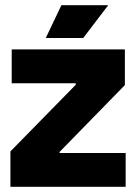

<svg xmlns="http://www.w3.org/2000/svg" viewBox="-20 -718 523 738"><path d="M20 0V-136L271 -392V-398H25V-528H460V-391L209 -134V-130H463V0ZM300 -572H156L216 -698H396Z"/></svg>

Font: Bricolage Grotesque 48pt ExtraBold
Style: Regular
Weight: 800
Designer: Mathieu Triay
Foundry: Atelier Triay
Version: Version 1.000; ttfautohint (v1.8.4.7-5d5b);gftools[0.9.32]